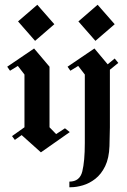

<svg xmlns="http://www.w3.org/2000/svg" viewBox="-20 -629 529 798"><path d="M125.8 -459.2 55 -540 135 -609.2 205.8 -528.3ZM150 4.2 70 -67.5 41.7 -47.5 30 -63.3 81.7 -100V-319.2L54.2 -355L21.7 -335L10 -351.7L121.7 -427.5L185.8 -351.7V-100L213.3 -71.7L250 -95.8L270 -80ZM376.7 -459.2 305.8 -540 385.8 -609.2 456.7 -528.3ZM274.2 149.2Q270.8 149.2 268.3 149.2V125.8Q311.7 125.8 322.1 83.3Q332.5 40.8 332.5 -34.2V-319.2L305 -355L272.5 -335L260.8 -351.7L372.5 -427.5L427.5 -361.7L456.7 -385.8L471.7 -367.5L436.7 -339.2V-100L435 -21.7Q433.3 28.3 417.1 61.7Q400.8 95 376.2 114.2Q351.7 133.3 324.6 141.2Q297.5 149.2 274.2 149.2Z"/></svg>

Font: Manufacturing Consent
Style: Regular
Weight: 400
Version: Version 3.000; ttfautohint (v1.8.4.7-5d5b)